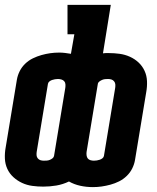

<svg xmlns="http://www.w3.org/2000/svg" viewBox="-23 -755 643 785"><path d="M357 10Q330 10 305 4.5Q280 -1 259 -13Q234 -1 207.5 3.5Q181 8 154 8Q131 8 109 5Q87 2 67.5 -7Q48 -16 32 -30.5Q16 -45 7 -64.5Q-2 -84 -3 -106.5Q-4 -129 0 -151L46 -429Q49 -447 57.5 -464Q66 -481 80 -494.5Q94 -508 111.5 -516.5Q129 -525 147 -530Q165 -535 182.5 -537.5Q200 -540 219 -540Q231 -540 243 -538.5Q255 -537 267 -535L281 -615H253V-735H430L398 -537Q404 -538 409.5 -538Q415 -538 421 -538Q444 -538 466 -535Q488 -532 508 -523Q528 -514 543.5 -499.5Q559 -485 568 -465.5Q577 -446 578 -423.5Q579 -401 575 -379L529 -101Q526 -83 517.5 -66Q509 -49 495 -35.5Q481 -22 464 -13.5Q447 -5 428.5 0Q410 5 392.5 7.5Q375 10 357 10ZM156 -98Q163 -98 169 -98.5Q175 -99 181 -101.5Q187 -104 192 -108Q197 -112 198 -118L244 -396Q245 -403 244.5 -410.5Q244 -418 239.5 -423Q235 -428 228 -430Q221 -432 214 -432Q208 -432 202 -431Q196 -430 190 -428Q184 -426 179 -422Q174 -418 173 -412L127 -134Q126 -127 126.5 -120Q127 -113 131.5 -107.5Q136 -102 142.5 -100Q149 -98 156 -98ZM361 -98Q367 -98 373 -99Q379 -100 385 -102Q391 -104 396 -108Q401 -112 402 -118L448 -396Q449 -403 448.5 -410Q448 -417 443.5 -422.5Q439 -428 432.5 -430Q426 -432 419 -432Q413 -432 407 -431.5Q401 -431 395 -428.5Q389 -426 383.5 -422Q378 -418 377 -412L331 -134Q330 -127 331 -119.5Q332 -112 336 -107Q340 -102 347 -100Q354 -98 361 -98Z"/></svg>

Font: Iosevka Slab Heavy Extended
Style: Italic
Weight: 900
Width: 7
Italic angle: -9°
Monospace: yes
Designer: Belleve Invis
Foundry: Belleve Invis
Version: Version 11.1.0; ttfautohint (v1.8.3)